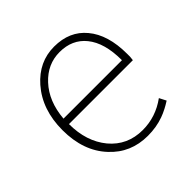

<svg xmlns="http://www.w3.org/2000/svg" viewBox="-147 -674 820 820"><g transform="rotate(-45 263.5 -263.5)"><path d="M130 -60Q59 -136 59 -262Q59 -386 129 -466Q194 -540 286 -540Q379 -540 431 -477Q485 -413 485 -297V-280Q484 -270 483 -261H97Q97 -156 153 -88Q210 -20 302 -20Q381 -20 447 -68L463 -37Q444 -25 432 -19Q413 -9 396 -3Q352 13 300 13Q197 13 130 -60ZM450 -294Q450 -399 405 -454Q362 -507 286 -507Q213 -507 160 -450Q105 -391 97 -294Z"/></g></svg>

Font: Noto Sans CJK TC Thin
Style: Regular
Weight: 250
Designer: Ryoko NISHIZUKA ???? (kana & ideographs); Paul D. Hunt (Latin, Greek & Cyrillic); Wenlong ZHANG ??? (bopomofo); Sandoll 
Foundry: Adobe Systems Incorporated
Version: Version 1.004 January 19, 2016